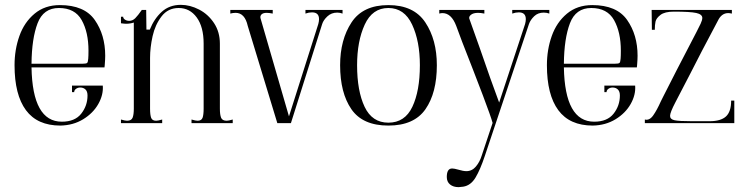

<svg xmlns="http://www.w3.org/2000/svg" viewBox="-20 -508 3049 792"><path d="M40 -239Q40 -303 60 -359.5Q80 -416 122.5 -451.5Q165 -487 227 -487Q328 -487 371 -425.5Q414 -364 414 -278Q414 -263 412 -239L411 -230H110Q114 -6 235 -6Q289 -6 315 -39Q341 -72 341 -114Q341 -131 332.5 -139Q324 -147 311 -147Q301 -147 293.5 -141.5Q286 -136 286 -128H277V-155H404Q407 -117 385.5 -79Q364 -41 323 -16Q282 9 229 10Q134 10 87 -53.5Q40 -117 40 -239ZM344 -266Q345 -277 345 -299Q345 -375 317 -425Q289 -475 223 -475Q159 -475 135 -412Q111 -349 110 -245H318Q336 -245 339.5 -248.5Q343 -252 344 -266Z M915 -10Q923 -10 940 -15V0H770V-15Q787 -10 795 -10Q811 -10 815.5 -22Q820 -34 820 -60V-328Q820 -397 791.5 -436Q763 -475 717 -475Q673 -475 646.5 -440.5Q620 -406 609.5 -359Q599 -312 599 -269V-60Q599 -34 603.5 -22Q608 -10 624 -10Q632 -10 649 -15V0H479V-15Q496 -10 504 -10Q522 -10 527 -22.5Q532 -35 532 -60V-415Q517 -410 500 -410Q493 -410 479 -412V-439H488Q488 -432 495.5 -427Q503 -422 513 -422Q527 -422 538 -433Q549 -444 565 -467H583L584 -386H598Q616 -431 647.5 -459.5Q679 -488 726 -488Q764 -488 801.5 -468.5Q839 -449 863 -412.5Q887 -376 887 -328V-60Q887 -35 892 -22.5Q897 -10 915 -10Z M1393 -467V-452Q1382 -456 1371 -456Q1347 -456 1330.5 -440.5Q1314 -425 1309 -409L1180 0H1124L1002 -401Q990 -455 952 -455Q941 -455 930 -452V-467H1105V-452Q1090 -455 1080 -455Q1067 -455 1060.5 -450Q1054 -445 1054 -437Q1054 -434 1056 -428L1172 -28L1293 -409Q1296 -420 1296 -429Q1296 -457 1267 -457Q1254 -457 1240 -452V-467Z M1383 -239Q1383 -344 1430 -415.5Q1477 -487 1582 -487Q1687 -487 1734.5 -415.5Q1782 -344 1782 -239Q1782 -125 1735 -57.5Q1688 10 1582 10Q1476 10 1429.5 -57.5Q1383 -125 1383 -239ZM1712 -239Q1712 -338 1680 -406.5Q1648 -475 1582 -475Q1516 -475 1484.5 -406.5Q1453 -338 1453 -239Q1453 -133 1484 -67.5Q1515 -2 1582 -2Q1650 -2 1681 -67.5Q1712 -133 1712 -239Z M1872 264Q1850 264 1836.5 253Q1823 242 1823 222Q1823 187 1845 187Q1854 187 1871 192Q1891 198 1904 198Q1927 198 1943 179Q1959 160 1967 134L2012 -1Q2005 -27 1971.5 -115.5Q1938 -204 1931 -221Q1877 -358 1862 -401Q1842 -454 1805 -454Q1800 -454 1792 -452V-467H1978V-452Q1963 -455 1952 -455Q1932 -455 1922 -446.5Q1912 -438 1917 -428L1959 -310Q2005 -176 2039 -85L2146 -409Q2149 -420 2149 -429Q2149 -457 2120 -457Q2107 -457 2093 -452V-467H2246V-452Q2235 -456 2223 -456Q2199 -456 2183.5 -441Q2168 -426 2162 -409L1980 135Q1961 192 1941.5 224.5Q1922 257 1891 262Q1877 264 1872 264Z M2236 -239Q2236 -303 2256 -359.5Q2276 -416 2318.5 -451.5Q2361 -487 2423 -487Q2524 -487 2567 -425.5Q2610 -364 2610 -278Q2610 -263 2608 -239L2607 -230H2306Q2310 -6 2431 -6Q2485 -6 2511 -39Q2537 -72 2537 -114Q2537 -131 2528.5 -139Q2520 -147 2507 -147Q2497 -147 2489.5 -141.5Q2482 -136 2482 -128H2473V-155H2600Q2603 -117 2581.5 -79Q2560 -41 2519 -16Q2478 9 2425 10Q2330 10 2283 -53.5Q2236 -117 2236 -239ZM2540 -266Q2541 -277 2541 -299Q2541 -375 2513 -425Q2485 -475 2419 -475Q2355 -475 2331 -412Q2307 -349 2306 -245H2514Q2532 -245 2535.5 -248.5Q2539 -252 2540 -266Z M2706 -90 2716 -110Q2737 -150 2771 -218Q2829 -331 2853 -376Q2863 -395 2870 -410Q2877 -425 2877 -434Q2877 -449 2852 -454.5Q2827 -460 2760 -460Q2722 -460 2704.5 -446.5Q2687 -433 2684 -419Q2681 -405 2681 -385H2669L2668 -467H2999V-452Q2989 -454 2984 -454Q2956 -454 2941 -422L2875 -297Q2854 -255 2826.5 -202.5Q2799 -150 2766 -86Q2744 -44 2744 -30Q2744 -16 2762.5 -12Q2781 -8 2834 -8H2907Q2953 -8 2974.5 -27.5Q2996 -47 2996 -93H3009V0H2640V-15Q2659 -10 2674.5 -32Q2690 -54 2706 -90Z"/></svg>

Font: Viaoda Libre
Style: Regular
Weight: 400
Designer: Gydient
Version: Version 2.000